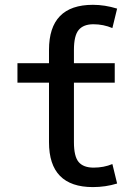

<svg xmlns="http://www.w3.org/2000/svg" viewBox="-20 -760 568 790"><path d="M51.8 -419.9V-500H181.6V-554.7Q181.6 -740.2 362.3 -740.2Q411.1 -740.2 461.9 -724.6L442.4 -644.5Q405.3 -660.2 364.3 -660.2Q323.2 -660.2 303.7 -636.7Q284.2 -613.3 284.2 -554.7V-500H452.1V-419.9H284.2V-174.8Q284.2 -116.2 303.7 -93.3Q323.2 -70.3 365.2 -70.3Q407.2 -70.3 442.4 -85L461.9 -4.9Q414.1 9.8 362.3 9.8Q181.6 9.8 181.6 -174.8V-419.9Z"/></svg>

Font: GenEi M Gothic v2 Medium
Style: Regular
Weight: 500
Version: Version 2.0